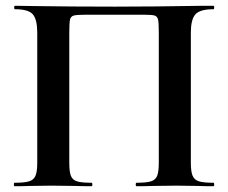

<svg xmlns="http://www.w3.org/2000/svg" viewBox="-20 -645 791 665"><path d="M719 0Q685 0 665 -1L592 -2L509 -1Q488 0 453 0Q450 0 450 -6Q450 -12 453 -12Q487 -12 503 -17Q519 -22 524.5 -36.5Q530 -51 530 -81V-532Q530 -566 527.5 -577Q525 -588 516 -591Q507 -594 480 -594H275Q245 -594 235 -591Q225 -588 222.5 -577Q220 -566 220 -532V-81Q220 -50 225.5 -36Q231 -22 246.5 -17Q262 -12 297 -12Q300 -12 300 -6Q300 0 297 0Q262 0 241 -1L158 -2L84 -1Q64 0 30 0Q28 0 28 -6Q28 -12 30 -12Q65 -12 81 -17Q97 -22 103 -36.5Q109 -51 109 -81V-532Q109 -577 94 -595Q79 -613 32 -613Q29 -613 29 -619Q29 -625 32 -625Q66 -625 98 -624Q232 -622 379 -622Q512 -622 686 -625H719Q722 -625 722 -619Q722 -613 719 -613Q672 -613 656.5 -595Q641 -577 641 -532V-81Q641 -51 647 -36.5Q653 -22 669 -17Q685 -12 719 -12Q722 -12 722 -6Q722 0 719 0Z"/></svg>

Font: Cormorant Garamond
Style: Bold
Weight: 700
Designer: Christian Thalmann (Catharsis Fonts)
Foundry: Catharsis Fonts
Version: Version 4.000